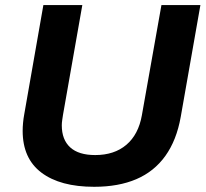

<svg xmlns="http://www.w3.org/2000/svg" viewBox="-20 -706 790 738"><path d="M342 12Q211.5 12 139.3 -42.4Q67.1 -96.7 67.1 -203.1Q67.1 -217.3 68.6 -233.7Q70.1 -250.1 73.1 -266.3L146.7 -686.4H296.4L222.1 -264.3Q221.1 -257.1 219.3 -245.6Q217.5 -234.1 217.5 -224.5Q217.5 -169 249.9 -139.5Q282.2 -110 345.9 -110Q419.4 -110 465.8 -149.5Q512.2 -189 525.3 -262.8L600.5 -686.4H750.3L674.7 -256.8Q658.7 -167 615.7 -106.9Q572.8 -46.9 504.2 -17.4Q435.7 12 342 12Z"/></svg>

Font: Archivo Variable SemiBold
Style: Italic
Weight: 600
Italic angle: -10°
Designer: Hector Gatti
Foundry: Omnibus-Type
Version: Version 2.001